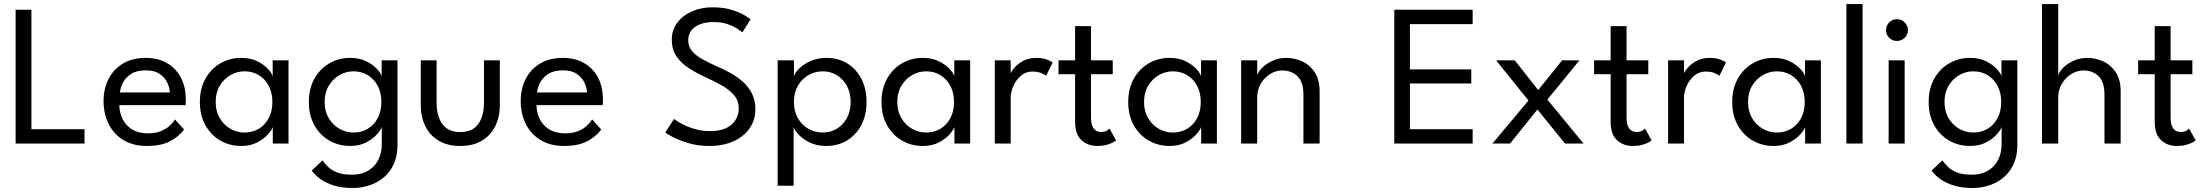

<svg xmlns="http://www.w3.org/2000/svg" viewBox="-20 -708 10874 947"><path d="M57 -660H134.9V-70.9H396.9V0H57Z M568.5 -189.3Q569.2 -151.5 585.2 -119.7Q601.2 -88 632.5 -69.2Q663.8 -50.3 710 -50.3Q748.8 -50.3 775.6 -62Q802.3 -73.7 818.9 -89.7Q835.5 -105.8 843 -119L887.8 -69.3Q862 -33.7 817.9 -10.8Q773.8 12 704.2 12Q638 12 590.2 -16.4Q542.3 -44.8 516.6 -95.1Q490.8 -145.3 490.8 -210.2Q490.8 -270.2 515.3 -318.3Q539.7 -366.5 586.2 -394.5Q632.8 -422.5 698.3 -422.5Q758.5 -422.5 802.9 -397.2Q847.3 -372 871.8 -326Q896.3 -280 896.3 -217Q896.3 -212.8 896.1 -202.8Q895.8 -192.8 895 -189.3ZM817.8 -252Q817.2 -273.5 805.8 -298.9Q794.3 -324.3 768.7 -342.7Q743 -361 699.3 -361Q654 -361 626.6 -343.3Q599.2 -325.5 586.4 -300.3Q573.7 -275 571.3 -252Z M1325.5 0V-81.4Q1321.9 -68.9 1302.5 -46.4Q1283.1 -23.9 1249.5 -6Q1215.9 12 1169.9 12Q1113.4 12 1067 -14.6Q1020.6 -41.3 993.2 -90.1Q965.8 -138.9 965.8 -205Q965.8 -271.1 993.2 -319.9Q1020.6 -368.7 1067 -395.6Q1113.4 -422.5 1169.9 -422.5Q1215.3 -422.5 1248.6 -406Q1281.9 -389.4 1301.7 -368Q1321.4 -346.6 1324.9 -331.4V-410.5H1403.1V0ZM1043.8 -205Q1043.8 -158.7 1064.1 -124.8Q1084.4 -90.9 1116.9 -72.6Q1149.4 -54.3 1185.8 -54.3Q1225.4 -54.3 1256.5 -72.9Q1287.6 -91.6 1305.5 -125.5Q1323.5 -159.4 1323.5 -205Q1323.5 -250.6 1305.5 -284.5Q1287.6 -318.4 1256.5 -337.3Q1225.4 -356.2 1185.8 -356.2Q1149.4 -356.2 1116.9 -337.7Q1084.4 -319.1 1064.1 -285.2Q1043.8 -251.3 1043.8 -205Z M1718.4 219.3Q1669.3 219.3 1630.1 207.8Q1591 196.2 1562.7 176.6Q1534.4 157 1517.6 133.1L1570.8 83.1Q1581.3 97.8 1597.5 114.2Q1613.6 130.6 1641.7 142.1Q1669.7 153.6 1715.7 153.6Q1783.1 153.6 1823.1 112.2Q1863 70.8 1863 1.4V-7.3H1940.6V5.3Q1940.6 76.4 1910 124Q1879.4 171.6 1828.9 195.4Q1778.4 219.3 1718.4 219.3ZM1863 0V-81.4Q1859.4 -68.9 1840 -46.4Q1820.6 -23.9 1787 -6Q1753.4 12 1707.4 12Q1650.9 12 1604.5 -14.6Q1558.1 -41.3 1530.7 -90.1Q1503.3 -138.9 1503.3 -205Q1503.3 -271.1 1530.7 -319.9Q1558.1 -368.7 1604.5 -395.6Q1650.9 -422.5 1707.4 -422.5Q1752.8 -422.5 1786.1 -406Q1819.4 -389.4 1839.2 -368Q1858.9 -346.6 1862.4 -331.4V-410.5H1940.6V0ZM1581.3 -205Q1581.3 -158.7 1601.6 -124.8Q1621.9 -90.9 1654.4 -72.6Q1686.9 -54.3 1723.3 -54.3Q1762.9 -54.3 1794 -72.9Q1825.1 -91.6 1843 -125.5Q1861 -159.4 1861 -205Q1861 -250.6 1843 -284.5Q1825.1 -318.4 1794 -337.3Q1762.9 -356.2 1723.3 -356.2Q1686.9 -356.2 1654.4 -337.7Q1621.9 -319.1 1601.6 -285.2Q1581.3 -251.3 1581.3 -205Z M2133.4 -201.6Q2133.4 -135.1 2162.1 -95.8Q2190.8 -56.6 2250.1 -56.6Q2309.8 -56.6 2338.4 -95.8Q2367 -135.1 2367 -201.6V-410.5H2445.3V-190.1Q2445.3 -130.9 2422.5 -85.2Q2399.7 -39.5 2356.2 -13.8Q2312.8 12 2250.1 12Q2188 12 2144.4 -13.8Q2100.9 -39.5 2078.1 -85.2Q2055.3 -130.9 2055.3 -190.1V-410.5H2133.4Z M2626 -189.3Q2626.7 -151.5 2642.7 -119.7Q2658.7 -88 2690 -69.2Q2721.3 -50.3 2767.5 -50.3Q2806.3 -50.3 2833.1 -62Q2859.8 -73.7 2876.4 -89.7Q2893 -105.8 2900.5 -119L2945.3 -69.3Q2919.5 -33.7 2875.4 -10.8Q2831.3 12 2761.7 12Q2695.5 12 2647.7 -16.4Q2599.8 -44.8 2574.1 -95.1Q2548.3 -145.3 2548.3 -210.2Q2548.3 -270.2 2572.8 -318.3Q2597.2 -366.5 2643.7 -394.5Q2690.3 -422.5 2755.8 -422.5Q2816 -422.5 2860.4 -397.2Q2904.8 -372 2929.3 -326Q2953.8 -280 2953.8 -217Q2953.8 -212.8 2953.6 -202.8Q2953.3 -192.8 2952.5 -189.3ZM2875.3 -252Q2874.7 -273.5 2863.3 -298.9Q2851.8 -324.3 2826.2 -342.7Q2800.5 -361 2756.8 -361Q2711.5 -361 2684.1 -343.3Q2656.7 -325.5 2643.9 -300.3Q2631.2 -275 2628.8 -252Z M3493.6 -672Q3550.1 -672 3590.5 -659Q3631 -645.9 3654.4 -631.5Q3677.9 -617.1 3682 -612.6L3641.6 -548.4Q3633.9 -555.1 3615.1 -567.2Q3596.2 -579.4 3567.4 -589.4Q3538.6 -599.3 3500.8 -599.3Q3442.5 -599.3 3408.6 -575.4Q3374.6 -551.6 3374.6 -508.4Q3374.6 -479.2 3392.5 -457.2Q3410.4 -435.3 3442.5 -417.1Q3474.5 -398.9 3516.5 -380.4Q3550.7 -365.8 3584.1 -347.3Q3617.6 -328.8 3645.1 -303.8Q3672.6 -278.9 3689.2 -245.9Q3705.8 -212.9 3705.8 -169.6Q3705.8 -127.8 3688.8 -94.2Q3671.7 -60.6 3641 -36.8Q3610.4 -13 3569.3 -0.5Q3528.3 12 3480.3 12Q3420.7 12 3372.6 -2.9Q3324.4 -17.9 3294.9 -34.1Q3265.4 -50.4 3261.3 -54.1L3304.4 -121.3Q3310.6 -116.4 3326.3 -106.6Q3342.1 -96.8 3365.5 -86.3Q3388.9 -75.9 3418.6 -68.6Q3448.2 -61.4 3482.1 -61.4Q3551.8 -61.4 3587.7 -93.1Q3623.6 -124.8 3623.6 -173.6Q3623.6 -211.3 3600.6 -238.4Q3577.6 -265.5 3540.2 -286.7Q3502.9 -307.9 3459.1 -327.4Q3413.9 -348.2 3376.2 -372.7Q3338.6 -397.1 3316 -430.9Q3293.4 -464.6 3293.4 -512.5Q3293.4 -559.6 3320.3 -595.6Q3347.1 -631.6 3392.7 -651.8Q3438.3 -672 3493.6 -672Z M3894.4 208H3815.6V-410.5H3895.9V-331.4Q3899.9 -347.3 3920.6 -368.7Q3941.4 -390.1 3976.5 -406.3Q4011.5 -422.5 4057.2 -422.5Q4114.1 -422.5 4158.4 -395.6Q4202.7 -368.7 4228.3 -319.9Q4253.9 -271.1 4253.9 -205Q4253.9 -138.9 4227.8 -90.1Q4201.6 -41.3 4156.7 -14.6Q4111.8 12 4054.9 12Q4007.6 12 3972.5 -5.8Q3937.3 -23.6 3917.3 -45.9Q3897.4 -68.1 3894.4 -81.4ZM4175.7 -205Q4175.7 -251.3 4156.7 -285.2Q4137.6 -319.1 4106.7 -337.7Q4075.7 -356.2 4039.3 -356.2Q3999.6 -356.2 3967 -337.3Q3934.3 -318.4 3915.1 -284.5Q3895.9 -250.6 3895.9 -205Q3895.9 -159.4 3915.1 -125.5Q3934.3 -91.6 3967 -72.9Q3999.6 -54.3 4039.3 -54.3Q4075.7 -54.3 4106.7 -72.6Q4137.6 -90.9 4156.7 -124.8Q4175.7 -158.7 4175.7 -205Z M4687.5 0V-81.4Q4683.9 -68.9 4664.5 -46.4Q4645.1 -23.9 4611.5 -6Q4577.9 12 4531.9 12Q4475.4 12 4429 -14.6Q4382.6 -41.3 4355.2 -90.1Q4327.8 -138.9 4327.8 -205Q4327.8 -271.1 4355.2 -319.9Q4382.6 -368.7 4429 -395.6Q4475.4 -422.5 4531.9 -422.5Q4577.3 -422.5 4610.6 -406Q4643.9 -389.4 4663.7 -368Q4683.4 -346.6 4686.9 -331.4V-410.5H4765.1V0ZM4405.8 -205Q4405.8 -158.7 4426.1 -124.8Q4446.4 -90.9 4478.9 -72.6Q4511.4 -54.3 4547.8 -54.3Q4587.4 -54.3 4618.5 -72.9Q4649.6 -91.6 4667.5 -125.5Q4685.5 -159.4 4685.5 -205Q4685.5 -250.6 4667.5 -284.5Q4649.6 -318.4 4618.5 -337.3Q4587.4 -356.2 4547.8 -356.2Q4511.4 -356.2 4478.9 -337.7Q4446.4 -319.1 4426.1 -285.2Q4405.8 -251.3 4405.8 -205Z M4965 0H4886.6V-410.5H4965V-338.8H4962.5Q4965.1 -351.6 4981.1 -371.3Q4997.1 -391 5025.2 -406.8Q5053.3 -422.5 5091.7 -422.5Q5120.4 -422.5 5142 -414.9Q5163.6 -407.2 5172.1 -399.6L5139.5 -333.9Q5132.6 -340.6 5115 -347.9Q5097.4 -355.1 5071.8 -355.1Q5038.5 -355.1 5014.5 -333.9Q4990.6 -312.6 4977.8 -283.1Q4965 -253.5 4965 -228.4Z M5200.9 -410.5H5282.7V-579H5361.1V-410.5H5468.4V-341.9H5361.1V-128.6Q5361.1 -90.9 5374.5 -74Q5387.9 -57 5409.6 -57Q5429.2 -57 5439.9 -64.1Q5450.6 -71.3 5452.6 -73.6L5484.9 -15.1Q5481.9 -12.4 5469.6 -5.6Q5457.4 1.1 5437.7 6.5Q5418 12 5391.7 12Q5345.4 12 5314 -16.7Q5282.7 -45.4 5282.7 -107.6V-341.9H5200.9Z M5904.5 0V-81.4Q5900.9 -68.9 5881.5 -46.4Q5862.1 -23.9 5828.5 -6Q5794.9 12 5748.9 12Q5692.4 12 5646 -14.6Q5599.6 -41.3 5572.2 -90.1Q5544.8 -138.9 5544.8 -205Q5544.8 -271.1 5572.2 -319.9Q5599.6 -368.7 5646 -395.6Q5692.4 -422.5 5748.9 -422.5Q5794.3 -422.5 5827.6 -406Q5860.9 -389.4 5880.7 -368Q5900.4 -346.6 5903.9 -331.4V-410.5H5982.1V0ZM5622.8 -205Q5622.8 -158.7 5643.1 -124.8Q5663.4 -90.9 5695.9 -72.6Q5728.4 -54.3 5764.8 -54.3Q5804.4 -54.3 5835.5 -72.9Q5866.6 -91.6 5884.5 -125.5Q5902.5 -159.4 5902.5 -205Q5902.5 -250.6 5884.5 -284.5Q5866.6 -318.4 5835.5 -337.3Q5804.4 -356.2 5764.8 -356.2Q5728.4 -356.2 5695.9 -337.7Q5663.4 -319.1 5643.1 -285.2Q5622.8 -251.3 5622.8 -205Z M6324.1 -422.5Q6363.9 -422.5 6401.8 -405.6Q6439.7 -388.8 6464.2 -352.2Q6488.8 -315.6 6488.8 -256.9V0H6408.9V-240.6Q6408.9 -303.7 6379.4 -332.1Q6349.9 -360.5 6303.8 -360.5Q6273.1 -360.5 6244.9 -343.1Q6216.8 -325.6 6198.8 -295.5Q6180.9 -265.4 6180.9 -227.4V0H6101.7V-410.5H6180.9V-335.8Q6184.9 -353.2 6204.9 -373.4Q6225 -393.6 6256.2 -408.1Q6287.4 -422.5 6324.1 -422.5Z M6857 -660H7243.6V-589.1H6934.1V-365.6H7236.8V-296.3H6934.1V-70.9H7243.6V0H6857Z M7612.1 -216.8 7790.6 0H7699.1L7563.2 -167.8L7427.9 0H7341.1L7518.9 -212.2L7359.2 -410.5H7451.1L7566.9 -263.7L7684.7 -410.5H7770.4Z M7842.4 -410.5H7924.2V-579H8002.6V-410.5H8109.9V-341.9H8002.6V-128.6Q8002.6 -90.9 8016 -74Q8029.4 -57 8051.1 -57Q8070.7 -57 8081.4 -64.1Q8092.1 -71.3 8094.1 -73.6L8126.4 -15.1Q8123.4 -12.4 8111.1 -5.6Q8098.9 1.1 8079.2 6.5Q8059.5 12 8033.2 12Q7986.9 12 7955.5 -16.7Q7924.2 -45.4 7924.2 -107.6V-341.9H7842.4Z M8286 0H8207.6V-410.5H8286V-338.8H8283.5Q8286.1 -351.6 8302.1 -371.3Q8318.1 -391 8346.2 -406.8Q8374.3 -422.5 8412.7 -422.5Q8441.4 -422.5 8463 -414.9Q8484.6 -407.2 8493.1 -399.6L8460.5 -333.9Q8453.6 -340.6 8436 -347.9Q8418.4 -355.1 8392.8 -355.1Q8359.5 -355.1 8335.5 -333.9Q8311.6 -312.6 8298.8 -283.1Q8286 -253.5 8286 -228.4Z M8883.5 0V-81.4Q8879.9 -68.9 8860.5 -46.4Q8841.1 -23.9 8807.5 -6Q8773.9 12 8727.9 12Q8671.4 12 8625 -14.6Q8578.6 -41.3 8551.2 -90.1Q8523.8 -138.9 8523.8 -205Q8523.8 -271.1 8551.2 -319.9Q8578.6 -368.7 8625 -395.6Q8671.4 -422.5 8727.9 -422.5Q8773.3 -422.5 8806.6 -406Q8839.9 -389.4 8859.7 -368Q8879.4 -346.6 8882.9 -331.4V-410.5H8961.1V0ZM8601.8 -205Q8601.8 -158.7 8622.1 -124.8Q8642.4 -90.9 8674.9 -72.6Q8707.4 -54.3 8743.8 -54.3Q8783.4 -54.3 8814.5 -72.9Q8845.6 -91.6 8863.5 -125.5Q8881.5 -159.4 8881.5 -205Q8881.5 -250.6 8863.5 -284.5Q8845.6 -318.4 8814.5 -337.3Q8783.4 -356.2 8743.8 -356.2Q8707.4 -356.2 8674.9 -337.7Q8642.4 -319.1 8622.1 -285.2Q8601.8 -251.3 8601.8 -205Z M9166.8 0H9086.9V-688H9166.8Z M9295.3 0V-410.5H9374.3V0ZM9335.8 -506Q9313.6 -506 9298 -521.7Q9282.4 -537.4 9282.4 -559.4Q9282.4 -581.6 9298.2 -597.5Q9313.9 -613.4 9335.8 -613.4Q9350.5 -613.4 9362.9 -606Q9375.3 -598.6 9382.9 -586.6Q9390.5 -574.6 9390.5 -559.4Q9390.5 -537.4 9374.4 -521.7Q9358.4 -506 9335.8 -506Z M9707.9 219.3Q9658.8 219.3 9619.6 207.8Q9580.5 196.2 9552.2 176.6Q9523.9 157 9507.1 133.1L9560.3 83.1Q9570.8 97.8 9587 114.2Q9603.1 130.6 9631.2 142.1Q9659.2 153.6 9705.2 153.6Q9772.6 153.6 9812.6 112.2Q9852.5 70.8 9852.5 1.4V-7.3H9930.1V5.3Q9930.1 76.4 9899.5 124Q9868.9 171.6 9818.4 195.4Q9767.9 219.3 9707.9 219.3ZM9852.5 0V-81.4Q9848.9 -68.9 9829.5 -46.4Q9810.1 -23.9 9776.5 -6Q9742.9 12 9696.9 12Q9640.4 12 9594 -14.6Q9547.6 -41.3 9520.2 -90.1Q9492.8 -138.9 9492.8 -205Q9492.8 -271.1 9520.2 -319.9Q9547.6 -368.7 9594 -395.6Q9640.4 -422.5 9696.9 -422.5Q9742.3 -422.5 9775.6 -406Q9808.9 -389.4 9828.7 -368Q9848.4 -346.6 9851.9 -331.4V-410.5H9930.1V0ZM9570.8 -205Q9570.8 -158.7 9591.1 -124.8Q9611.4 -90.9 9643.9 -72.6Q9676.4 -54.3 9712.8 -54.3Q9752.4 -54.3 9783.5 -72.9Q9814.6 -91.6 9832.5 -125.5Q9850.5 -159.4 9850.5 -205Q9850.5 -250.6 9832.5 -284.5Q9814.6 -318.4 9783.5 -337.3Q9752.4 -356.2 9712.8 -356.2Q9676.4 -356.2 9643.9 -337.7Q9611.4 -319.1 9591.1 -285.2Q9570.8 -251.3 9570.8 -205Z M10275 -422.5Q10314.8 -422.5 10352.7 -405.6Q10390.6 -388.8 10415.2 -352.2Q10439.7 -315.6 10439.7 -256.9V0H10359.9V-240.6Q10359.9 -303.7 10330.9 -332.1Q10302 -360.5 10255.9 -360.5Q10225.1 -360.5 10196.7 -343.1Q10168.3 -325.6 10150 -295.5Q10131.8 -265.4 10131.8 -227.4V0H10051.6V-688H10131.8V-335.8Q10135.8 -353.2 10155.7 -373.4Q10175.6 -393.6 10206.8 -408.1Q10238 -422.5 10275 -422.5Z M10525.9 -410.5H10607.7V-579H10686.1V-410.5H10793.4V-341.9H10686.1V-128.6Q10686.1 -90.9 10699.5 -74Q10712.9 -57 10734.6 -57Q10754.2 -57 10764.9 -64.1Q10775.6 -71.3 10777.6 -73.6L10809.9 -15.1Q10806.9 -12.4 10794.6 -5.6Q10782.4 1.1 10762.7 6.5Q10743 12 10716.7 12Q10670.4 12 10639 -16.7Q10607.7 -45.4 10607.7 -107.6V-341.9H10525.9Z"/></svg>

Font: League Spartan Extralight
Style: Regular
Weight: 200
Foundry: The League of Moveable Type
Version: Version 2.300; ttfautohint (v1.8.3)